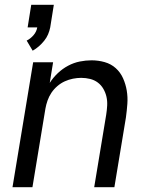

<svg xmlns="http://www.w3.org/2000/svg" viewBox="-20 -779 640 799"><path d="M116 -568 91 -610Q107 -618 119.5 -632.5Q132 -647 135 -665H95L110 -759H204L189 -665Q186 -650 180 -636Q174 -622 164 -609.5Q154 -597 142 -586.5Q130 -576 116 -568ZM32 0 118 -520H201L187 -434Q201 -456 220.5 -474.5Q240 -493 263.5 -505.5Q287 -518 312 -523Q337 -528 361 -528Q389 -528 415.5 -520.5Q442 -513 461.5 -495.5Q481 -478 492 -453.5Q503 -429 507.5 -402Q512 -375 510 -347Q508 -319 504 -290L456 0H372L422 -302Q425 -321 426 -340Q427 -359 423 -376.5Q419 -394 410 -409.5Q401 -425 387 -435.5Q373 -446 355 -450.5Q337 -455 318 -455Q301 -455 283.5 -451.5Q266 -448 249.5 -440.5Q233 -433 218.5 -420.5Q204 -408 194 -393Q184 -378 178 -361Q172 -344 169 -327L115 0Z"/></svg>

Font: Iosevka SS04 Extended
Style: Italic
Weight: 400
Width: 7
Italic angle: -9°
Monospace: yes
Designer: Belleve Invis
Foundry: Belleve Invis
Version: Version 19.0.0; ttfautohint (v1.8.4)